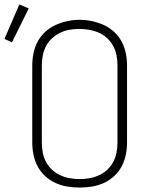

<svg xmlns="http://www.w3.org/2000/svg" viewBox="-58 -835 678 863"><path d="M300 8Q272 8 244.5 3.5Q217 -1 191.5 -12.5Q166 -24 145 -43.5Q124 -63 111 -87.5Q98 -112 92.5 -139.5Q87 -167 87 -195V-540Q87 -568 92.5 -595.5Q98 -623 111 -647.5Q124 -672 145 -691.5Q166 -711 191.5 -722.5Q217 -734 244.5 -740Q272 -746 300 -746Q328 -746 355.5 -740Q383 -734 408.5 -722.5Q434 -711 455 -691.5Q476 -672 489 -647.5Q502 -623 507.5 -595.5Q513 -568 513 -540V-195Q513 -167 507.5 -139.5Q502 -112 489 -87.5Q476 -63 455 -43.5Q434 -24 408.5 -12.5Q383 -1 355.5 3.5Q328 8 300 8ZM300 -30Q322 -30 344.5 -34Q367 -38 387.5 -47.5Q408 -57 424.5 -72.5Q441 -88 451.5 -108Q462 -128 466 -150.5Q470 -173 470 -195V-540Q470 -563 466 -585Q462 -607 451.5 -627Q441 -647 424 -663Q407 -679 386.5 -688Q366 -697 343 -701Q320 -705 298 -705Q275 -705 253 -701Q231 -697 211 -687Q191 -677 174.5 -661.5Q158 -646 148 -626Q138 -606 134 -584Q130 -562 130 -540V-195Q130 -173 134 -150.5Q138 -128 148.5 -108Q159 -88 175.5 -72.5Q192 -57 212.5 -47.5Q233 -38 255.5 -34Q278 -30 300 -30ZM-4 -645 -38 -660 29 -815 71 -797Z"/></svg>

Font: Zed Sans Extralight Extended
Style: Regular
Weight: 200
Width: 7
Designer: Belleve Invis
Foundry: Belleve Invis
Version: Version 1.0.0; ttfautohint (v1.8.4)